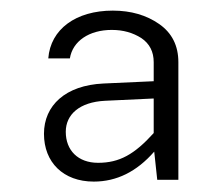

<svg xmlns="http://www.w3.org/2000/svg" viewBox="-20 -849 427 369"><path d="M322.8 -729.5C322.8 -761.2 310.5 -785.6 286.1 -802.7C261.7 -819.8 231.9 -828.6 196.8 -828.6C126 -828.6 77.1 -793 72.8 -736.8H114.3C119.6 -770 151.4 -791.5 194.8 -791.5C216.8 -791.5 235.4 -786.1 251.5 -775.9C267.6 -765.1 275.4 -749.5 275.4 -729.5V-692.9L178.7 -688.5C106 -685.1 64.5 -646.5 64.5 -591.8C64.5 -537.1 101.6 -500 160.2 -500C204.1 -500 242.7 -519 276.4 -557.6L282.2 -503.4H322.8ZM106.4 -595.7C106.4 -628.9 132.8 -652.8 181.6 -655.3L275.4 -659.7V-593.3C238.3 -552.2 209.5 -536.1 168.5 -536.1C129.9 -536.1 106.4 -560.1 106.4 -595.7Z"/></svg>

Font: Estedad Light
Style: Regular
Weight: 300
Designer: Amin Abedi
Version: Version 7.3